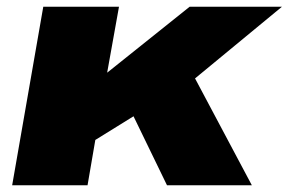

<svg xmlns="http://www.w3.org/2000/svg" viewBox="-20 -548 854 568"><path d="M16 0 108 -528H332L297 -333L541 -528H814L557 -316L725 0H474L375 -204L262 -134L239 0Z"/></svg>

Font: Archivo Expanded Black
Style: Italic
Weight: 900
Width: 7
Italic angle: -10°
Designer: Hector Gatti
Foundry: Omnibus-Type
Version: Version 2.001